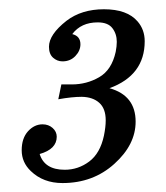

<svg xmlns="http://www.w3.org/2000/svg" viewBox="-20 -789 366 423"><path d="M117.7 -385.7Q75.2 -385.7 47.9 -412.1Q27.8 -431.2 27.8 -458Q27.8 -484.4 41.7 -499.8Q55.7 -515.1 73.7 -515.1Q86.9 -515.1 95.9 -507.1Q105 -499 105 -487.8Q105 -460.4 67.4 -449.7Q78.1 -415 122.6 -415Q152.3 -415 176.5 -433.1Q200.7 -451.2 209 -490.2Q212.9 -509.3 212.9 -523.9Q212.9 -549.8 198.7 -562.5Q184.6 -575.2 160.2 -575.7Q138.7 -575.7 108.4 -570.3L115.2 -603H138.2Q170.9 -603 198.5 -618.9Q226.1 -634.8 234.9 -674.8Q237.3 -687 237.3 -696.8Q237.3 -714.4 227.5 -727.1Q217.8 -739.7 195.3 -739.7Q158.7 -739.7 139.2 -713.9Q157.2 -709.5 157.2 -691.4Q157.2 -677.2 146 -665.5Q134.8 -653.8 117.7 -653.8Q106 -653.8 96.9 -661.9Q87.9 -669.9 87.9 -686Q87.9 -712.9 126.5 -743.2Q159.7 -768.6 209 -768.6Q260.3 -768.6 283.2 -741.7Q298.8 -723.6 298.8 -698.2Q298.8 -623 221.2 -594.7Q278.8 -578.6 278.8 -521Q278.8 -470.2 231.9 -428Q185.1 -385.7 117.7 -385.7Z"/></svg>

Font: Munson
Style: Italic
Weight: 400
Italic angle: -12°
Designer: Paul James MIller
Foundry: High-Logic / Made with FontCreator
Version: Version 2.10;May 5, 2019;FontCreator 11.5.0.2430 64-bit